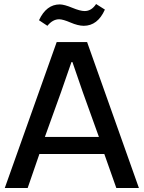

<svg xmlns="http://www.w3.org/2000/svg" viewBox="-20 -939 718 959"><path d="M3.9 0 263.2 -729H415L673.8 0H561L501 -169.9H176.8L118.2 0ZM174.8 -837.9Q211.4 -917 278.8 -917Q301.8 -916.5 341.1 -900.1Q380.4 -883.8 402.8 -883.8Q437 -883.8 460 -918.9L503.9 -891.1Q467.8 -810.1 397.9 -810.1Q369.1 -810.5 332.3 -826.4Q295.4 -842.3 275.9 -842.8Q243.2 -842.8 216.8 -810.1ZM204.1 -254.9H474.1L393.1 -480L341.8 -628.9H336.9L285.2 -480Z"/></svg>

Font: Lumene Sans Medium
Style: Regular
Weight: 500
Designer: Deni Anggara
Version: Version 1.003;Glyphs 3.1.2 (3151)